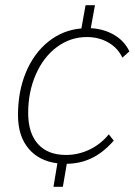

<svg xmlns="http://www.w3.org/2000/svg" viewBox="-20 -688 516 736"><path d="M476 -491 449 -467Q432 -504 395.5 -525Q359 -546 313 -546Q250 -546 198.5 -508Q147 -470 117.5 -403Q88 -336 88 -255Q88 -178 125.5 -136Q163 -94 233 -94Q280 -94 323 -114.5Q366 -135 397 -173L416 -149Q378 -105 334 -83Q290 -61 236 -60L221 28H185L200 -62Q129 -71 89 -119Q49 -167 49 -247Q49 -338 79.5 -411Q110 -484 165.5 -528.5Q221 -573 292 -579L308 -668H344L328 -580Q379 -577 418 -554Q457 -531 476 -491Z"/></svg>

Font: Sarabun Thin
Style: Italic
Weight: 250
Italic angle: -10°
Designer: Suppakit Chalermlarp | Katatrad Co.,Ltd.
Foundry: Cadson Demak Co.,Ltd.
Version: Version 1.000; ttfautohint (v1.6)